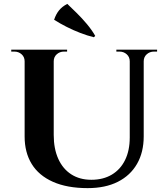

<svg xmlns="http://www.w3.org/2000/svg" viewBox="-20 -956 861 990"><path d="M257 -700V-260Q257 -189 280.5 -137Q304 -85 347.5 -57Q391 -29 451 -29Q512 -29 556.5 -55.5Q601 -82 625 -131Q649 -180 649 -247V-700H721V-253Q721 -171 686.5 -111Q652 -51 587.5 -18.5Q523 14 432 14Q326 14 253 -18.5Q180 -51 143.5 -110.5Q107 -170 107 -252V-700ZM110 -700V-640H107Q107 -662 91.5 -676Q76 -690 54 -690Q54 -690 46 -690Q38 -690 38 -690V-700ZM326 -700V-690Q326 -690 318 -690Q310 -690 310 -690Q288 -690 272.5 -676Q257 -662 257 -640H255V-700ZM652 -700V-640H649Q649 -662 633.5 -676Q618 -690 596 -690Q596 -690 588 -690Q580 -690 580 -690V-700ZM790 -700V-690Q790 -690 782 -690Q774 -690 774 -690Q752 -690 736.5 -676Q721 -662 721 -640H719V-700ZM471 -771 464 -764Q431 -772 394.5 -786Q358 -800 323.5 -817.5Q289 -835 259 -854Q268 -882 284 -902Q300 -922 327 -936Q348 -916 375.5 -889Q403 -862 428.5 -831.5Q454 -801 471 -771Z"/></svg>

Font: Cinzel
Style: Bold
Weight: 700
Designer: Natanael Gama
Version: Version 2.000